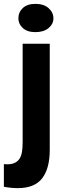

<svg xmlns="http://www.w3.org/2000/svg" viewBox="-26 -751 363 992"><path d="M91 -525H231V24Q231 119 192 170Q153 221 66 221Q32 221 -6 214V97Q25 100 44 93Q63 86 73.5 71Q84 56 87.5 34Q91 12 91 -17ZM69 -656Q69 -688 92 -709.5Q115 -731 157 -731Q200 -731 225 -709Q250 -687 250 -656Q250 -627 225 -606Q200 -585 157 -585Q115 -585 92 -606Q69 -627 69 -656Z"/></svg>

Font: PT Sans Caption
Style: Bold
Weight: 700
Designer: A.Korolkova, O.Umpeleva, V.Yefimov
Foundry: ParaType Ltd
Version: Version 2.003W OFL